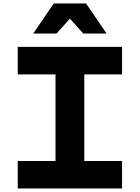

<svg xmlns="http://www.w3.org/2000/svg" viewBox="-20 -1065 790 1085"><path d="M80.3 -155.3H293.7V-644.7H80.3V-800H669.7V-644.7H456.3V-155.3H669.7V0H80.3ZM283.7 -1045.3H466.3L582.2 -875.5H450.6L328.2 -1011.6H421.8L299.4 -875.5H167.8Z"/></svg>

Font: Martian Mono sWd Rg
Style: Regular
Weight: 400
Width: 6
Monospace: yes
Designer: Roman Shamin
Foundry: Evil Martians
Version: Version 1.000